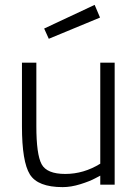

<svg xmlns="http://www.w3.org/2000/svg" viewBox="-20 -757 565 787"><path d="M450 -500V0H391V-37L370 -26Q348 -14 309.5 -2Q271 10 237 10Q135 10 102.5 -42Q70 -94 70 -239Q70 -239 70 -500H129V-240Q129 -124 150.5 -84Q172 -44 247.5 -44Q323 -44 391 -86V-500ZM161 -640 368 -737 390 -685 180 -598Z"/></svg>

Font: Titillium Web
Style: Light
Weight: 300
Version: Version 1.001;PS 57.000;hotconv 1.0.70;makeotf.lib2.5.55311